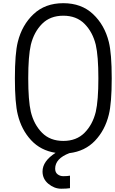

<svg xmlns="http://www.w3.org/2000/svg" viewBox="-20 -947 717 1198"><path d="M375 152.3Q400.4 152.3 416.7 149.1V227.2Q395.2 230.5 362 230.5Q319 230.5 282.2 200.2Q245.4 169.9 245.4 123Q245.4 58.6 326.8 6.5Q233.7 -7.8 173.8 -72.6Q113.9 -137.4 91.1 -231.1Q72.9 -303.4 72.9 -458.3Q72.9 -613.3 91.1 -685.5Q117.2 -791 189.5 -859Q261.7 -927.1 375 -927.1Q488.3 -927.1 560.5 -859Q632.8 -791 658.9 -685.5Q677.1 -613.3 677.1 -458.3Q677.1 -303.4 658.9 -231.1Q635.4 -134.8 572.9 -69Q510.4 -3.3 412.8 8.5Q324.2 42.3 324.2 105.5Q324.2 128.9 339.5 140.6Q354.8 152.3 375 152.3ZM172.5 -248.7Q192.1 -169.3 242.5 -118.5Q293 -67.7 375 -67.7Q457 -67.7 507.5 -118.5Q557.9 -169.3 577.5 -248.7Q593.8 -319.7 593.8 -458.3Q593.8 -597 577.5 -668Q557.9 -747.4 507.5 -798.2Q457 -849 375 -849Q293 -849 242.5 -798.2Q192.1 -747.4 172.5 -668Q156.2 -597 156.2 -458.3Q156.2 -319.7 172.5 -248.7Z"/></svg>

Font: Monoid
Style: Regular
Weight: 400
Width: 4
Monospace: yes
Designer: Andreas Larsen (@larsenwork)
Version: Version 0.61